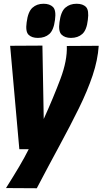

<svg xmlns="http://www.w3.org/2000/svg" viewBox="-20 -793 546 1023"><path d="M336 -548 506 -549Q501 -473 473.5 -391Q446 -309 400.5 -216.5Q355 -124 297.5 -18Q240 88 176 210L12 209Q53 144 82 95Q111 46 133 2H83L34 -549L206 -550L213 -159Q265 -274 302 -372.5Q339 -471 336 -548ZM358 -591Q326 -591 308 -608.5Q290 -626 297 -675Q304 -731 328 -752Q352 -773 388 -773Q422 -773 438.5 -755.5Q455 -738 448 -687Q442 -633 418.5 -612Q395 -591 358 -591ZM182 -591Q149 -591 132 -608Q115 -625 122 -674Q129 -730 152.5 -751.5Q176 -773 212 -773Q245 -773 262.5 -755.5Q280 -738 273 -687Q266 -632 242.5 -611.5Q219 -591 182 -591Z"/></svg>

Font: Georama Semi Condensed Black
Style: Italic
Weight: 900
Width: 4
Italic angle: -9°
Designer: Jean-Baptiste Levee
Foundry: Production Type
Version: Version 1.000